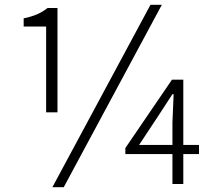

<svg xmlns="http://www.w3.org/2000/svg" viewBox="-20 -762 891 795"><path d="M171 -297V-652H78V-686Q111 -693 134 -703Q157 -713 177 -729H218V-297ZM197 13 603 -742H650L244 13ZM694 0V-255L699 -372H694L634 -280L556 -162H804V-124H499V-149L692 -432H739V0Z"/></svg>

Font: Noto Sans KR Thin Light
Style: Regular
Weight: 300
Version: Version 2.004-H2;hotconv 1.0.118;makeotfexe 2.5.65603